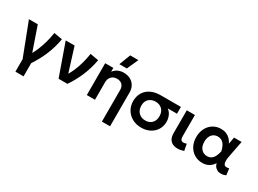

<svg xmlns="http://www.w3.org/2000/svg" viewBox="-41 -1582 3511 2611"><g transform="rotate(30 1715.0 -276.0)"><path d="M210 210V14.5L12.5 -500H151.5L281 -124.5Q303 -163.5 323 -211Q351 -276.5 372.5 -353Q394 -429.5 406 -510L537.5 -487.5Q514 -351 461.8 -227.2Q409.5 -103.5 338 2V210Z M766.5 0 590 -500H729.5L846.5 -124.5Q870.5 -165 892.5 -214.5Q920.5 -279.5 941.8 -355Q963 -430.5 974.5 -510L1106.5 -487.5Q1082.5 -351 1029.8 -227.5Q977 -104 905.5 0Z M1568 210V-287Q1568 -338 1538.5 -368Q1509 -398 1456 -398Q1421.5 -398 1394.8 -382.8Q1368 -367.5 1353 -340Q1338 -312.5 1338 -276.5V0H1210V-500H1338V-440Q1368 -479.5 1408.2 -497.2Q1448.5 -515 1492.5 -515Q1561.5 -515 1606.8 -487.5Q1652 -460 1674 -417Q1696 -374 1696 -327V210ZM1383.5 -585 1451 -762H1580L1500.5 -585Z M2068.5 15Q1990.5 15 1929 -18.8Q1867.5 -52.5 1832 -111.5Q1796.5 -170.5 1796.5 -245.5Q1796.5 -300.5 1815.2 -347Q1834 -393.5 1870.5 -427.8Q1907 -462 1960.8 -481Q2014.5 -500 2085 -500H2399V-393H2254.5Q2295 -362 2313.2 -317.5Q2331.5 -273 2331.5 -225Q2331.5 -174.5 2312.8 -130.8Q2294 -87 2259.2 -54.2Q2224.5 -21.5 2176.2 -3.2Q2128 15 2068.5 15ZM2069.5 -97Q2111 -97 2142.8 -114.8Q2174.5 -132.5 2192.2 -165.2Q2210 -198 2210 -243.5Q2210 -312.5 2170.2 -351.5Q2130.5 -390.5 2067 -390.5Q2026 -390.5 1993.5 -373.8Q1961 -357 1942.2 -325.2Q1923.5 -293.5 1923.5 -247.5Q1923.5 -179 1964.2 -138Q2005 -97 2069.5 -97Z M2640.5 14Q2596 14 2562.2 -2.5Q2528.5 -19 2509.8 -53.2Q2491 -87.5 2491 -141V-500H2619V-170.5Q2619 -129.5 2631.2 -113Q2643.5 -96.5 2671 -96.5Q2681 -96.5 2693 -99.5Q2705 -102.5 2717.5 -107L2737.5 -3.5Q2712 5 2687.5 9.5Q2663 14 2640.5 14Z M3027 15Q2957.5 15 2902.5 -18.8Q2847.5 -52.5 2815.8 -112.2Q2784 -172 2784 -250Q2784 -309 2802 -357.8Q2820 -406.5 2852.8 -441.8Q2885.5 -477 2929.2 -496Q2973 -515 3024.5 -515Q3070.5 -515 3107 -499.8Q3143.5 -484.5 3170.2 -457.2Q3197 -430 3213.5 -393.5L3233.5 -500H3352L3305.5 -260Q3295 -208 3294.8 -190.5Q3294.5 -173 3294.5 -172.5Q3294.5 -139.5 3304.2 -122Q3314 -104.5 3327.2 -102Q3340.5 -99.5 3348.5 -99.5Q3364.5 -99.5 3385.5 -105L3398.5 -2.5Q3360 14.5 3324.5 14.5Q3317.5 14.5 3293.2 12.2Q3269 10 3239.8 -14.8Q3210.5 -39.5 3202.5 -81.5Q3173 -34.5 3130.5 -9.8Q3088 15 3027 15ZM3039.5 -97Q3078.5 -97 3105.8 -116.5Q3133 -136 3150.2 -170.8Q3167.5 -205.5 3176.5 -251.5Q3173 -268.5 3167 -288.5Q3161 -308.5 3150.8 -328.8Q3140.5 -349 3125.2 -365.8Q3110 -382.5 3088.5 -392.8Q3067 -403 3038 -403Q2999.5 -403 2971 -384.5Q2942.5 -366 2926.8 -331.8Q2911 -297.5 2911 -250.5Q2911 -178.5 2947 -137.8Q2983 -97 3039.5 -97Z"/></g></svg>

Font: Geologica EX Med
Style: Regular
Weight: 500
Designer: Sindre Bremnes, Frode Helland
Foundry: Monokrom Skriftforlag AS
Version: Version 1.010;gftools[0.9.28]